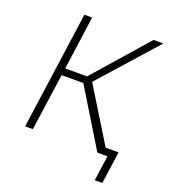

<svg xmlns="http://www.w3.org/2000/svg" viewBox="-151 -812 957 1074"><g transform="rotate(20 327.5 -275.0)"><path d="M291 -339H162L114 0H68L166 -700H212L168 -381H298L578 -700H636L335 -362L532 -42H609L582 150H537L558 0H498Z"/></g></svg>

Font: Retni Sans Light
Style: Italic
Weight: 300
Italic angle: -8°
Designer: Vitaly Kuzmin
Foundry: ParaType Ltd.
Version: Version 1.00;June 10, 2019;FontCreator 11.5.0.2425 64-bit; t